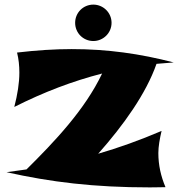

<svg xmlns="http://www.w3.org/2000/svg" viewBox="-20 -797 778 833"><path d="M698 15C678 -32 667 -81 667 -133C667 -161 673 -195 681 -229C585 -188 495 -156 406 -130C516 -254 614 -391 659 -520L732 -526H734C588 -564 446 -584 291 -584C218 -584 139 -579 54 -569C61 -541 64 -512 64 -482C64 -437 56 -387 42 -333C171 -398 295 -445 423 -478C348 -320 215 -181 95 -62L9 -50H8C200 -7 387 16 630 16C669 16 679 15 698 15ZM464 -698C464 -742 428 -777 385 -777C341 -777 306 -742 306 -698C306 -654 341 -619 385 -619C428 -619 464 -654 464 -698Z"/></svg>

Font: Shojumaru
Style: Regular
Weight: 400
Designer: Astigmatic (AOETI)
Foundry: Astigmatic (AOETI)
Version: Version 1.000